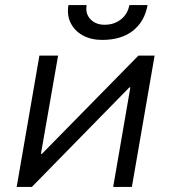

<svg xmlns="http://www.w3.org/2000/svg" viewBox="-20 -740 678 760"><path d="M136 -520H210L142 -131H146L528 -520H592L502 0H428L496 -394H492L106 0H46ZM251 -720H323Q317 -686 338 -664Q359 -642 394 -642Q432 -642 459 -663.5Q486 -685 492 -720H564Q553 -656 507 -619Q461 -582 384 -582Q341 -582 308.5 -599.5Q276 -617 260 -648.5Q244 -680 251 -720Z"/></svg>

Font: Fixel Italic Variable 20240409 Display Thin
Style: Italic
Weight: 100
Italic angle: -10°
Designer: AlfaBravo + MacPaw
Foundry: Kyrylo Tkachov, Marchela Mozhyna, Serhii Makarenko, Maria Weinstein, Zakhar Kryvoshyya
Version: Version 1.211;Glyphs 3.2 (3225)